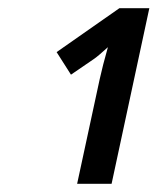

<svg xmlns="http://www.w3.org/2000/svg" viewBox="-20 -864 384 468"><path d="M223 -671Q230 -703 243 -749Q220 -728 210 -721L153 -682L118 -737L271 -844H344L252 -416H168Z"/></svg>

Font: Noto Sans UI NarrowMedium
Style: Italic
Weight: 500
Width: 4
Italic angle: -12°
Designer: Monotype Design Team
Foundry: Monotype Imaging Inc.
Version: Version 1.001